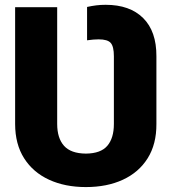

<svg xmlns="http://www.w3.org/2000/svg" viewBox="-20 -757 702 787"><path d="M332 9.8Q246.6 9.8 181.2 -20.3Q115.7 -50.3 78.9 -108.2Q42 -166 42 -249V-727.5H214.4V-249Q214.4 -190.9 242.4 -159.4Q270.5 -127.9 332 -127.4Q393.1 -127.9 419.9 -159.4Q446.8 -190.9 446.8 -249V-526.4Q446.8 -566.4 433.8 -581.1Q420.9 -595.7 384.3 -595.7Q363.8 -595.7 336.9 -591.8V-728.5Q356.9 -732.9 374.8 -735.1Q392.6 -737.3 413.1 -737.3Q512.2 -737.3 566.9 -682.9Q621.6 -628.4 621.1 -526.4V-249Q621.6 -166 585.2 -108.2Q548.8 -50.3 483.6 -20.3Q418.5 9.8 332 9.8Z"/></svg>

Font: Inter Display Extra Bold
Style: Regular
Weight: 800
Designer: Rasmus Andersson
Foundry: rsms
Version: Version 4.000;git-4fc901f